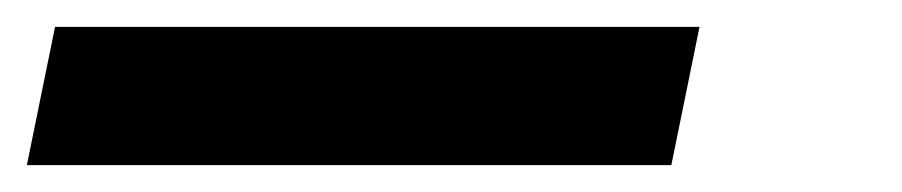

<svg xmlns="http://www.w3.org/2000/svg" viewBox="-52 36 672 143"><path d="M-32 159 -11 56H469L448 159Z"/></svg>

Font: TypoPRO Source Code Pro
Style: Bold Italic
Weight: 700
Italic angle: -11°
Monospace: yes
Designer: Paul D. Hunt, Teo Tuominen
Foundry: Adobe Systems Incorporated
Version: Version 1.030;PS 1.0;hotconv 1.0.84;makeotf.lib2.5.63406